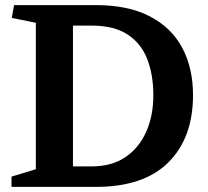

<svg xmlns="http://www.w3.org/2000/svg" viewBox="-20 -730 813 750"><path d="M26 -660 35 -710H355Q481 -710 565.5 -666Q650 -622 692 -543Q734 -464 734 -358Q734 -192 638 -96Q542 0 355 0H25V-40L120 -69V-641ZM265 -630V-80H338Q416 -80 469.5 -116Q523 -152 551 -215Q579 -278 579 -358Q579 -438 555 -499.5Q531 -561 478 -595.5Q425 -630 338 -630Z"/></svg>

Font: Brawler
Style: Bold
Weight: 700
Designer: Oleg Frolov, Haley Fiege
Foundry: Oleg Frolov, Haley Fiege
Version: Version 1.101; ttfautohint (v1.8.3)